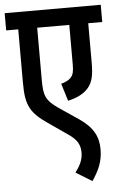

<svg xmlns="http://www.w3.org/2000/svg" viewBox="-56 -662 558 888"><g transform="rotate(-5 223.0 -217.5)"><path d="M446 -542V-622H0V-542H56V-300C56 -236 61 -206 77 -175C92 -147 120 -122 159 -96L247 -35C288 -7 298 20 298 51C298 87 282 114 262 141L337 187C366 143 387 103 387 44C387 -13 366 -58 302 -102L210 -164C151 -205 144 -228 144 -302V-542H293V-357C293 -325 289 -310 277 -297C268 -287 251 -279 232 -274L257 -193C302 -203 333 -220 353 -244C374 -270 381 -300 381 -360V-542Z"/></g></svg>

Font: Noto Sans Devanagari UI ExtraCondensed Medium
Style: Regular
Weight: 500
Width: 2
Designer: Jelle Bosma - Monotype Design Team
Foundry: Monotype Imaging Inc.
Version: Version 2.003